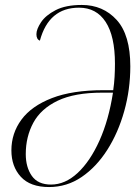

<svg xmlns="http://www.w3.org/2000/svg" viewBox="-20 -745 564 775"><path d="M178 10Q102 10 64 -31.5Q26 -73 26 -138Q26 -207 66.5 -262Q107 -317 189.5 -349Q272 -381 398 -381H437Q441 -408 442.5 -435Q444 -462 444 -488Q444 -599 406.5 -656.5Q369 -714 299 -714Q177 -714 141 -581Q127 -586 127 -607Q127 -627 145.5 -655Q164 -683 204.5 -704Q245 -725 310 -725Q396 -725 451 -664.5Q506 -604 506 -477Q506 -384 481.5 -296.5Q457 -209 413 -140Q369 -71 309.5 -30.5Q250 10 178 10ZM186 0Q243 0 293.5 -47Q344 -94 381.5 -177.5Q419 -261 436 -371H393Q281 -371 213 -338.5Q145 -306 114.5 -249.5Q84 -193 84 -123Q84 -70 108.5 -35Q133 0 186 0Z"/></svg>

Font: Noto Serif Display ExtraCondensed Light
Style: Italic
Weight: 300
Width: 2
Italic angle: -12°
Designer: Monotype Design Team
Foundry: Monotype Imaging Inc.
Version: Version 2.009